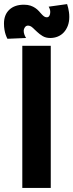

<svg xmlns="http://www.w3.org/2000/svg" viewBox="-45 -926 362 946"><path d="M205.1 0H64.9V-700.2H205.1ZM285.6 -905.8Q288.6 -897 291 -886.7Q293 -877.9 294.7 -866.7Q296.4 -855.5 296.4 -842.8Q296.4 -818.4 289.1 -799.1Q281.7 -779.8 269.3 -766.4Q256.8 -752.9 239.5 -745.8Q222.2 -738.8 202.6 -738.8Q180.7 -738.8 165 -748.3Q149.4 -757.8 137.5 -769.3Q125.5 -780.8 115 -790.3Q104.5 -799.8 92.8 -799.8Q83.5 -799.8 77.6 -791.5Q71.8 -783.2 71.8 -774.9Q71.8 -765.1 75 -756.1Q78.1 -747.1 83.5 -738.8L-8.3 -734.9Q-13.2 -743.7 -17.1 -755.4Q-20.5 -765.1 -22.9 -779.1Q-25.4 -793 -25.4 -810.1Q-25.4 -853.5 1 -878.2Q27.3 -902.8 72.8 -902.8Q91.8 -902.8 105.2 -898.2Q118.7 -893.6 128.7 -886.7Q138.7 -879.9 146 -871.8Q153.3 -863.8 159.4 -856.9Q165.5 -850.1 171.6 -845.5Q177.7 -840.8 185.5 -840.8Q193.8 -840.8 198.2 -848.1Q202.6 -855.5 202.6 -866.7Q202.6 -879.9 194.8 -893.1Z"/></svg>

Font: Righteous
Style: Regular
Weight: 400
Version: Version 1.000